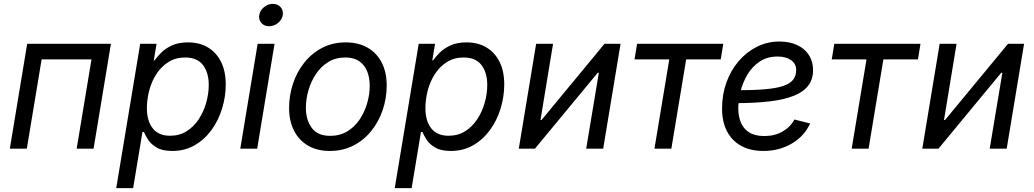

<svg xmlns="http://www.w3.org/2000/svg" viewBox="-20 -769 5347 993"><path d="M553.7 -542.5 463.9 0H376.5L453.1 -461.9H195.3L118.7 0H30.8L120.6 -542.5Z M581.1 204.1 705.1 -542.5H789.6L775.4 -456.5H779.3Q792 -474.6 813.5 -496.3Q835 -518.1 868.9 -533.9Q902.8 -549.8 952.1 -549.8Q1012.2 -549.8 1055.9 -523.4Q1099.6 -497.1 1123.5 -448.5Q1147.5 -399.9 1147.5 -332.5Q1147.5 -269.5 1128.7 -208Q1109.9 -146.5 1074.2 -97.2Q1038.6 -47.9 987.3 -18.1Q936 11.7 871.1 11.7Q819.8 11.7 790.3 -5.9Q760.7 -23.4 746.1 -46.4Q731.4 -69.3 724.1 -86.4H716.8L668.5 204.1ZM859.4 -66.9Q908.2 -66.9 945.3 -90.3Q982.4 -113.8 1008.1 -152.8Q1033.7 -191.9 1046.6 -238.3Q1059.6 -284.7 1059.6 -330.1Q1059.6 -393.1 1029.8 -432.4Q1000 -471.7 937.5 -471.7Q888.7 -471.7 851.6 -448.5Q814.5 -425.3 789.6 -387.2Q764.6 -349.1 752.2 -302.5Q739.7 -255.9 739.7 -209Q739.7 -144 769.8 -105.5Q799.8 -66.9 859.4 -66.9Z M1222.7 0 1312.5 -542.5H1399.9L1310.1 0ZM1371.6 -633.3Q1346.7 -633.3 1331.8 -650.1Q1316.9 -667 1320.8 -690.9Q1324.7 -715.3 1345.5 -732.2Q1366.2 -749 1391.1 -749Q1416 -749 1431.2 -732.2Q1446.3 -715.3 1442.4 -690.9Q1438.5 -667 1417.7 -650.1Q1397 -633.3 1371.6 -633.3Z M1686 11.7Q1620.1 11.7 1573 -15.9Q1525.9 -43.5 1500.5 -93.5Q1475.1 -143.6 1475.1 -210.4Q1475.1 -274.9 1495.1 -335.7Q1515.1 -396.5 1553.5 -444.8Q1591.8 -493.2 1646 -521.5Q1700.2 -549.8 1768.1 -549.8Q1833.5 -549.8 1881.1 -522.5Q1928.7 -495.1 1954.3 -445.1Q1980 -395 1980 -327.1Q1980 -261.7 1959.5 -200.9Q1939 -140.1 1900.4 -92Q1861.8 -43.9 1807.6 -16.1Q1753.4 11.7 1686 11.7ZM1688 -66.4Q1737.8 -66.4 1776.1 -89.6Q1814.5 -112.8 1840.1 -151.1Q1865.7 -189.5 1878.9 -235.1Q1892.1 -280.8 1892.1 -325.7Q1892.1 -367.2 1878.9 -400.1Q1865.7 -433.1 1837.9 -452.4Q1810.1 -471.7 1765.6 -471.7Q1716.3 -471.7 1678.2 -448.5Q1640.1 -425.3 1614.5 -387Q1588.9 -348.6 1575.4 -302.7Q1562 -256.8 1562 -210.9Q1562 -149.4 1592 -107.9Q1622.1 -66.4 1688 -66.4Z M2021.5 204.1 2145.5 -542.5H2230L2215.8 -456.5H2219.7Q2232.4 -474.6 2253.9 -496.3Q2275.4 -518.1 2309.3 -533.9Q2343.3 -549.8 2392.6 -549.8Q2452.6 -549.8 2496.3 -523.4Q2540 -497.1 2564 -448.5Q2587.9 -399.9 2587.9 -332.5Q2587.9 -269.5 2569.1 -208Q2550.3 -146.5 2514.6 -97.2Q2479 -47.9 2427.7 -18.1Q2376.5 11.7 2311.5 11.7Q2260.3 11.7 2230.7 -5.9Q2201.2 -23.4 2186.5 -46.4Q2171.9 -69.3 2164.6 -86.4H2157.2L2108.9 204.1ZM2299.8 -66.9Q2348.6 -66.9 2385.7 -90.3Q2422.9 -113.8 2448.5 -152.8Q2474.1 -191.9 2487.1 -238.3Q2500 -284.7 2500 -330.1Q2500 -393.1 2470.2 -432.4Q2440.4 -471.7 2377.9 -471.7Q2329.1 -471.7 2292 -448.5Q2254.9 -425.3 2230 -387.2Q2205.1 -349.1 2192.6 -302.5Q2180.2 -255.9 2180.2 -209Q2180.2 -144 2210.2 -105.5Q2240.2 -66.9 2299.8 -66.9Z M3099.6 0H3011.7L3077.1 -392.6H3071.3L2746.6 0H2663.1L2752.9 -542.5H2840.3L2775.4 -148.4H2780.8L3106.4 -542.5H3189.5Z M3364.7 0 3441.4 -461.9H3261.7L3274.9 -542.5H3720.7L3707.5 -461.9H3528.8L3452.1 0Z M3928.2 11.7Q3861.8 11.7 3814 -14.2Q3766.1 -40 3740.2 -89.4Q3714.4 -138.7 3714.4 -208.5Q3714.4 -280.3 3737.1 -343Q3759.8 -405.8 3800.5 -453.1Q3841.3 -500.5 3895 -527.3Q3948.7 -554.2 4010.7 -554.2Q4063.5 -554.2 4102.5 -536.1Q4141.6 -518.1 4163.3 -484.6Q4185.1 -451.2 4185.1 -405.8Q4185.1 -359.9 4161.1 -327.4Q4137.2 -294.9 4087.4 -274.4Q4037.6 -253.9 3960 -244.6Q3882.3 -235.4 3775.4 -235.4L3787.1 -302.2Q3876.5 -302.2 3936.3 -307.4Q3996.1 -312.5 4031.5 -324.7Q4066.9 -336.9 4082.3 -357.2Q4097.7 -377.4 4097.7 -407.7Q4097.7 -439 4071.5 -457.8Q4045.4 -476.6 4002 -476.6Q3947.3 -476.6 3908.7 -450.4Q3870.1 -424.3 3845.7 -383.3Q3821.3 -342.3 3809.8 -295.9Q3798.3 -249.5 3798.3 -208.5Q3798.3 -168.9 3811.3 -136.5Q3824.2 -104 3854 -84.7Q3883.8 -65.4 3933.6 -65.4Q3986.3 -65.4 4027.1 -88.6Q4067.9 -111.8 4088.4 -150.9L4169.9 -130.4Q4140.1 -64.9 4075.2 -26.6Q4010.3 11.7 3928.2 11.7Z M4384.8 0 4461.4 -461.9H4281.7L4294.9 -542.5H4740.7L4727.5 -461.9H4548.8L4472.2 0Z M5186.5 0H5098.6L5164.1 -392.6H5158.2L4833.5 0H4750L4839.8 -542.5H4927.2L4862.3 -148.4H4867.7L5193.4 -542.5H5276.4Z"/></svg>

Font: Inter 16pt
Style: Italic
Weight: 400
Italic angle: -9.3988°
Version: Version 4.001;git-66647c0bb